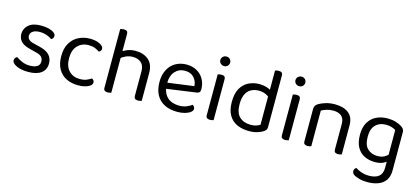

<svg xmlns="http://www.w3.org/2000/svg" viewBox="-66 -1200 4247 1945"><g transform="rotate(15 2058.0 -228.0)"><path d="M401 -123Q401 -59 354 -23Q307 13 218 13Q142 13 94 -10.5Q46 -34 46 -62Q46 -74 52.5 -85.5Q59 -97 72 -104Q99 -85 135 -69Q171 -53 217 -53Q321 -53 321 -123Q321 -152 303.5 -170.5Q286 -189 252 -197L169 -219Q108 -234 80 -265.5Q52 -297 52 -344Q52 -397 95 -436Q138 -475 226 -475Q273 -475 308 -465.5Q343 -456 362.5 -440.5Q382 -425 382 -407Q382 -394 375.5 -384Q369 -374 358 -369Q346 -377 327.5 -386.5Q309 -396 284 -402.5Q259 -409 229 -409Q185 -409 158 -392Q131 -375 131 -344Q131 -322 146.5 -305.5Q162 -289 196 -281L265 -264Q333 -248 367 -213.5Q401 -179 401 -123Z M741 -408Q673 -408 628 -362Q583 -316 583 -230Q583 -145 626.5 -99Q670 -53 741 -53Q783 -53 811 -64.5Q839 -76 861 -91Q872 -85 879 -76Q886 -67 886 -54Q886 -26 844.5 -6.5Q803 13 741 13Q672 13 617.5 -13.5Q563 -40 532 -94Q501 -148 501 -230Q501 -311 533 -365.5Q565 -420 619.5 -447.5Q674 -475 739 -475Q801 -475 841.5 -454Q882 -433 882 -406Q882 -394 875 -385Q868 -376 857 -371Q835 -386 808.5 -397Q782 -408 741 -408Z M1406 -199H1326V-291Q1326 -351 1292.5 -380Q1259 -409 1206 -409Q1167 -409 1133.5 -394Q1100 -379 1077 -358L1062 -423Q1086 -440 1125.5 -457.5Q1165 -475 1217 -475Q1300 -475 1353 -430Q1406 -385 1406 -293ZM1007 -264H1087V-2Q1082 0 1072 2.5Q1062 5 1050 5Q1029 5 1018 -3.5Q1007 -12 1007 -31ZM1326 -263 1406 -262V-2Q1401 0 1390.5 2.5Q1380 5 1369 5Q1347 5 1336.5 -3.5Q1326 -12 1326 -31ZM1087 -225H1007V-648Q1012 -650 1022.5 -652.5Q1033 -655 1045 -655Q1066 -655 1076.5 -646.5Q1087 -638 1087 -619Z M1585 -180 1581 -243 1883 -284Q1879 -339 1845 -374.5Q1811 -410 1751 -410Q1689 -410 1648.5 -365.5Q1608 -321 1608 -238V-216Q1615 -136 1660.5 -94.5Q1706 -53 1785 -53Q1827 -53 1861 -67Q1895 -81 1915 -97Q1926 -90 1932.5 -80.5Q1939 -71 1939 -59Q1939 -40 1917.5 -23.5Q1896 -7 1860.5 3Q1825 13 1781 13Q1704 13 1647.5 -15Q1591 -43 1560.5 -98.5Q1530 -154 1530 -234Q1530 -291 1546.5 -335.5Q1563 -380 1592.5 -411Q1622 -442 1663 -458.5Q1704 -475 1752 -475Q1813 -475 1859.5 -449Q1906 -423 1932.5 -376.5Q1959 -330 1959 -270Q1959 -248 1949 -238.5Q1939 -229 1921 -227Z M2068 -608Q2068 -629 2083 -643.5Q2098 -658 2120 -658Q2143 -658 2157 -643.5Q2171 -629 2171 -608Q2171 -587 2157 -572.5Q2143 -558 2120 -558Q2098 -558 2083 -572.5Q2068 -587 2068 -608ZM2080 -264H2160V-2Q2155 0 2145 2.5Q2135 5 2123 5Q2102 5 2091 -3.5Q2080 -12 2080 -31ZM2160 -225H2080V-460Q2085 -462 2095.5 -464.5Q2106 -467 2118 -467Q2139 -467 2149.5 -458.5Q2160 -450 2160 -430Z M2631 -79V-415L2711 -416V-76Q2711 -57 2702.5 -45.5Q2694 -34 2676 -23Q2656 -10 2619 1.5Q2582 13 2534 13Q2462 13 2407 -12Q2352 -37 2321 -90.5Q2290 -144 2290 -229Q2290 -316 2320.5 -370Q2351 -424 2403 -449.5Q2455 -475 2517 -475Q2556 -475 2591 -464Q2626 -453 2646 -437V-363Q2627 -382 2596.5 -395.5Q2566 -409 2525 -409Q2484 -409 2449 -391.5Q2414 -374 2393 -334Q2372 -294 2372 -227Q2372 -136 2416 -94.5Q2460 -53 2533 -53Q2568 -53 2590.5 -60.5Q2613 -68 2631 -79ZM2711 -396 2631 -395V-648Q2636 -650 2646.5 -652.5Q2657 -655 2668 -655Q2690 -655 2700.5 -646.5Q2711 -638 2711 -619Z M2856 -608Q2856 -629 2871 -643.5Q2886 -658 2908 -658Q2931 -658 2945 -643.5Q2959 -629 2959 -608Q2959 -587 2945 -572.5Q2931 -558 2908 -558Q2886 -558 2871 -572.5Q2856 -587 2856 -608ZM2868 -264H2948V-2Q2943 0 2933 2.5Q2923 5 2911 5Q2890 5 2879 -3.5Q2868 -12 2868 -31ZM2948 -225H2868V-460Q2873 -462 2883.5 -464.5Q2894 -467 2906 -467Q2927 -467 2937.5 -458.5Q2948 -450 2948 -430Z M3504 -305V-203H3424V-301Q3424 -357 3392.5 -383Q3361 -409 3308 -409Q3268 -409 3237 -399Q3206 -389 3184 -376V-203H3104V-372Q3104 -393 3112.5 -406.5Q3121 -420 3142 -433Q3168 -448 3211 -461.5Q3254 -475 3308 -475Q3399 -475 3451.5 -433.5Q3504 -392 3504 -305ZM3104 -258H3184V-2Q3179 0 3169 2.5Q3159 5 3147 5Q3126 5 3115 -3.5Q3104 -12 3104 -31ZM3424 -258H3504V-2Q3499 0 3488.5 2.5Q3478 5 3467 5Q3445 5 3434.5 -3.5Q3424 -12 3424 -31Z M3846 -14Q3788 -14 3739 -36.5Q3690 -59 3660 -110Q3630 -161 3630 -245Q3630 -321 3659.5 -372Q3689 -423 3741 -449Q3793 -475 3860 -475Q3906 -475 3944.5 -463.5Q3983 -452 4009 -435Q4024 -425 4033.5 -412.5Q4043 -400 4043 -382V-73H3963V-381Q3946 -392 3920.5 -400.5Q3895 -409 3860 -409Q3793 -409 3752 -368Q3711 -327 3711 -246Q3711 -156 3752.5 -118Q3794 -80 3855 -80Q3899 -80 3926 -95Q3953 -110 3969 -128L3973 -57Q3958 -41 3925.5 -27.5Q3893 -14 3846 -14ZM3963 15V-90H4043V20Q4043 86 4014.5 126Q3986 166 3936.5 184Q3887 202 3825 202Q3775 202 3739 191Q3703 180 3690 173Q3660 156 3660 130Q3660 116 3666.5 106.5Q3673 97 3683 92Q3704 108 3742.5 121.5Q3781 135 3825 135Q3892 135 3927.5 106Q3963 77 3963 15Z"/></g></svg>

Font: Baloo Tamma 2
Style: Regular
Weight: 400
Designer: Divya Kowshik, Shuchita Grover and Ek Type
Foundry: Ek Type
Version: Version 1.700